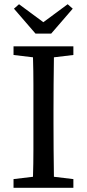

<svg xmlns="http://www.w3.org/2000/svg" viewBox="-20 -888 411 908"><path d="M44 -628V-669H327V-628L235 -617Q234 -554 233.5 -489Q233 -424 233 -359V-310Q233 -246 233.5 -181.5Q234 -117 235 -52L327 -41V0H44V-41L136 -52Q138 -115 138 -180Q138 -245 138 -310V-359Q138 -424 138 -488.5Q138 -553 136 -617ZM70 -868 185 -783 300 -868 324 -847 222 -729H148L46 -847Z"/></svg>

Font: Source Serif Pro
Style: Regular
Weight: 400
Designer: Frank Grießhammer
Foundry: Adobe Systems Incorporated
Version: Version 3.001;hotconv 1.0.111;makeotfexe 2.5.65597